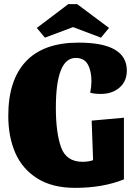

<svg xmlns="http://www.w3.org/2000/svg" viewBox="-20 -886 651 928"><path d="M250 -365Q250 -245 275 -174.5Q300 -104 379 -104Q408 -104 430 -112L423 -303L579 -317V-19Q477 22 343 22Q233 22 160.5 -23.5Q88 -69 54 -147Q20 -225 20 -326Q20 -499 105.5 -589.5Q191 -680 360 -680Q593 -680 593 -545Q593 -493 557.5 -462.5Q522 -432 468 -432Q435 -432 416 -438Q422 -468 422 -493Q422 -543 404.5 -574.5Q387 -606 346 -606Q250 -606 250 -365ZM353 -866 507 -751 468 -704 333 -755 197 -704 158 -751 310 -866Z"/></svg>

Font: Sansita ExtraBold
Style: Regular
Weight: 800
Designer: Pablo Cosgaya
Foundry: Omnibus-Type
Version: Version 1.006